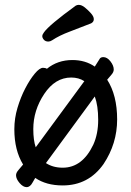

<svg xmlns="http://www.w3.org/2000/svg" viewBox="-20 -739 540 790"><path d="M179 -568Q167 -568 160.5 -575.5Q154 -583 154 -590Q154 -597 161 -606Q182 -636 292 -716Q298 -719 304 -719Q316 -719 329.5 -708Q343 -697 354.5 -684Q366 -671 366 -660Q366 -649 355 -643Q310 -625 267 -609Q224 -593 194 -573Q186 -568 179 -568ZM114 12Q104 31 89.5 31Q75 31 60.5 14Q46 -3 46 -18Q46 -28 56 -39.5Q66 -51 75 -62Q39 -121 39 -207Q39 -252 52 -295.5Q65 -339 84 -375.5Q103 -412 123 -436Q143 -460 157 -460Q167 -460 173 -456Q217 -492 278 -492Q331 -492 370 -465L389 -495Q393 -504 405 -504Q421 -504 434.5 -486.5Q448 -469 448 -453Q448 -442 438 -431Q428 -420 421 -411Q462 -347 462 -247.5Q462 -148 406 -64Q406 -64 406 -64Q344 24 238 24Q170 24 125 -7Q121 -1 114 12ZM238 -49Q319 -49 364 -144Q384 -188 384 -246Q384 -304 370 -342L169 -68Q198 -49 238 -49ZM273 -420Q207 -420 162 -352.5Q117 -285 117 -208Q117 -162 127 -133L327 -405Q304 -420 273 -420Z"/></svg>

Font: Moon Stars Kai HW
Style: Bold
Weight: 700
Designer: GuiWonder
Version: Version 1.101